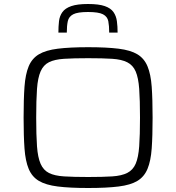

<svg xmlns="http://www.w3.org/2000/svg" viewBox="-20 -932 881 960"><path d="M421 8Q329 8 269 0.5Q209 -7 174.5 -27.5Q140 -48 123.5 -87.5Q107 -127 102.5 -189.5Q98 -252 98 -344Q98 -436 102.5 -498.5Q107 -561 123.5 -600.5Q140 -640 174.5 -660.5Q209 -681 269 -688.5Q329 -696 421 -696Q513 -696 573 -688.5Q633 -681 667 -660.5Q701 -640 717.5 -600.5Q734 -561 738.5 -498.5Q743 -436 743 -344Q743 -252 738.5 -189.5Q734 -127 717.5 -87.5Q701 -48 667 -27.5Q633 -7 573 0.5Q513 8 421 8ZM421 -47Q494 -47 541 -50Q588 -53 616.5 -67.5Q645 -82 658.5 -113.5Q672 -145 676 -200.5Q680 -256 680 -344Q680 -432 676 -487.5Q672 -543 658.5 -574.5Q645 -606 616.5 -620.5Q588 -635 541 -638Q494 -641 421 -641Q348 -641 300.5 -638Q253 -635 225 -621Q197 -607 183 -575Q169 -543 165 -487.5Q161 -432 161 -344Q161 -256 165 -200.5Q169 -145 183 -113Q197 -81 225 -67Q253 -53 300.5 -50Q348 -47 421 -47ZM420 -912Q474 -912 504 -901.5Q534 -891 547.5 -871.5Q561 -852 564.5 -826Q568 -800 568 -769H526Q526 -803 521.5 -826Q517 -849 495 -860.5Q473 -872 420 -872Q368 -872 346 -860.5Q324 -849 319 -826Q314 -803 314 -769H272Q272 -800 275 -826Q278 -852 292 -871.5Q306 -891 336.5 -901.5Q367 -912 420 -912Z"/></svg>

Font: Saira Expanded Light
Style: Regular
Weight: 300
Width: 7
Designer: Hector Gatti with collaboration of the Omnibus-Type team
Foundry: Omnibus-Type
Version: Version 1.101